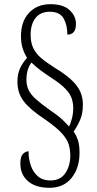

<svg xmlns="http://www.w3.org/2000/svg" viewBox="-20 -780 463 915"><path d="M216 115Q150 115 113.5 83.5Q77 52 77 -1Q77 -34 89.5 -46.5Q102 -59 116 -59Q116 -22 127 9.5Q138 41 161 60.5Q184 80 220 80Q268 80 291.5 45Q315 10 315 -39Q315 -66 307.5 -91.5Q300 -117 274 -145.5Q248 -174 193 -212Q122 -259 92.5 -298Q63 -337 63 -391Q63 -427 75.5 -454.5Q88 -482 109 -504Q96 -525 88 -549.5Q80 -574 80 -608Q80 -678 118.5 -719Q157 -760 220 -760Q282 -760 312 -731.5Q342 -703 342 -666Q342 -615 301 -615Q301 -661 283 -692.5Q265 -724 217 -724Q173 -724 149.5 -694.5Q126 -665 126 -614Q126 -578 138 -552Q150 -526 175.5 -504Q201 -482 241 -457Q310 -416 342.5 -375.5Q375 -335 375 -282Q375 -239 362 -209Q349 -179 331 -153Q343 -136 351 -113Q359 -90 359 -51Q359 21 321 68Q283 115 216 115ZM309 -177Q316 -190 322.5 -214.5Q329 -239 329 -264Q329 -288 322 -310Q315 -332 293 -355.5Q271 -379 228 -407Q199 -426 174 -444.5Q149 -463 130 -482Q120 -470 113 -449Q106 -428 106 -401Q106 -373 116 -351.5Q126 -330 151 -307.5Q176 -285 221 -253Q256 -230 278 -209Q300 -188 309 -177Z"/></svg>

Font: Noto Serif Sinhala ExtraCondensed Light
Style: Regular
Weight: 300
Width: 2
Designer: Jelle Bosma - Monotype Design Team
Foundry: Monotype Imaging Inc.
Version: Version 2.007; ttfautohint (v1.8.4.7-5d5b)